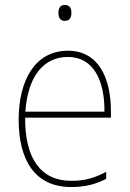

<svg xmlns="http://www.w3.org/2000/svg" viewBox="-20 -742 521 772"><path d="M240 -722C220 -722 215 -706 215 -690C215 -673 221 -658 240 -658C261 -658 267 -672 267 -690C267 -706 263 -722 240 -722ZM253 -538C119 -538 55 -416 55 -261C55 -100 119 10 266 10C322 10 365 -1 407 -23V-51C355 -24 319 -15 266 -15C144 -15 80 -105 81 -269H426V-295C426 -427 377 -538 253 -538ZM253 -513C355 -513 401 -420 400 -293H82C92 -438 157 -513 253 -513Z"/></svg>

Font: Noto Sans Hebrew SemiCondensed Thin
Style: Regular
Weight: 100
Width: 4
Designer: Monotype Design Team
Foundry: Monotype Imaging Inc.
Version: Version 2.004